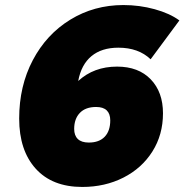

<svg xmlns="http://www.w3.org/2000/svg" viewBox="-20 -731 731 761"><path d="M56 -261Q56 -390 110 -492.5Q164 -595 258.5 -653Q353 -711 469 -711Q533 -711 593 -694.5Q653 -678 691 -650L577 -496Q529 -542 449 -542Q383 -542 342.5 -508.5Q302 -475 290 -410Q352 -467 444 -467Q529 -467 577.5 -416.5Q626 -366 626 -282Q626 -197 584 -130.5Q542 -64 469 -27Q396 10 306 10Q187 10 121.5 -62.5Q56 -135 56 -261ZM417 -254Q417 -280 403 -293.5Q389 -307 361 -307Q319 -307 296.5 -283.5Q274 -260 274 -220Q274 -194 288.5 -180Q303 -166 332 -166Q373 -166 395 -189Q417 -212 417 -254Z"/></svg>

Font: Gontserrat Black
Style: Italic
Weight: 900
Italic angle: -11.3°
Designer: Julieta Ulanovsky
Foundry: Julieta Ulanovsky
Version: Version 6.001